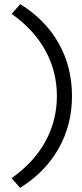

<svg xmlns="http://www.w3.org/2000/svg" viewBox="-20 -722 398 928"><path d="M36 139Q143 64 199 -37.5Q255 -139 255 -258Q255 -377 199 -478.5Q143 -580 36 -655L78 -702Q200 -626 264 -512Q328 -398 328 -258Q328 -119 263.5 -4.5Q199 110 77 186Z"/></svg>

Font: Our Lexend Light
Style: Regular
Weight: 300
Designer: Bonnie Shaver-Troup, Thomas Jockin
Foundry: Lexend
Version: Version 1.007